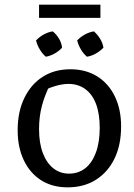

<svg xmlns="http://www.w3.org/2000/svg" viewBox="-20 -797 577 826"><path d="M271 9Q205 9 157 -21.5Q109 -52 82.5 -107.5Q56 -163 56 -237Q56 -316 84.5 -375Q113 -434 163.5 -466.5Q214 -499 283 -499Q349 -499 398 -468.5Q447 -438 474 -382.5Q501 -327 501 -253Q501 -173 472.5 -114.5Q444 -56 392.5 -23.5Q341 9 271 9ZM277 -50Q317 -50 346.5 -73Q376 -96 392.5 -140.5Q409 -185 409 -247Q409 -308 393 -350Q377 -392 346.5 -414Q316 -436 275 -436Q248 -436 216.5 -426.5Q185 -417 145 -397L196 -434Q173 -389 160.5 -342.5Q148 -296 148 -242Q148 -181 164.5 -138Q181 -95 210 -72.5Q239 -50 277 -50ZM207 -662Q223 -649 234 -630.5Q245 -612 247 -592Q235 -578 215.5 -567Q196 -556 177 -553Q162 -566 151 -584.5Q140 -603 135 -623Q149 -638 168 -648.5Q187 -659 207 -662ZM384 -662Q399 -649 410.5 -630.5Q422 -612 425 -592Q412 -578 393 -567Q374 -556 354 -553Q339 -566 328 -584.5Q317 -603 312 -623Q326 -638 345 -648.5Q364 -659 384 -662ZM148 -720V-777H412V-720Z"/></svg>

Font: Piazzolla Thin Medium
Style: Regular
Weight: 500
Version: Version 2.005